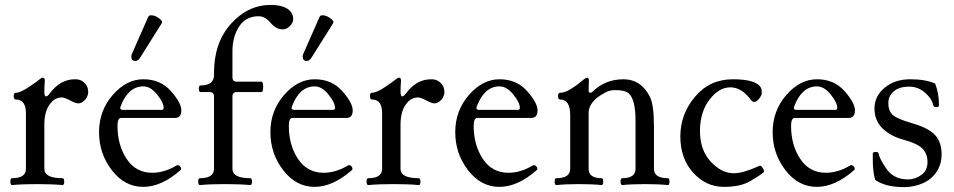

<svg xmlns="http://www.w3.org/2000/svg" viewBox="-20 -746 3864 778"><path d="M283.7 -424.8Q299.3 -424.8 309.6 -419.4Q319.8 -414.1 328.6 -402.8Q337.4 -391.6 337.4 -370.1Q337.4 -364.3 332.5 -353.3Q327.6 -342.3 317.4 -335Q307.6 -327.1 296.9 -327.1Q286.1 -327.1 263.9 -339.1Q241.7 -351.1 230.5 -351.1Q200.7 -351.1 180.2 -321.5Q159.7 -292 159.7 -241.2V-62Q159.7 -23.9 233.4 -23.9Q240.2 -23.9 240.2 -10Q240.2 3.9 233.4 3.9Q192.4 0 130.9 0Q69.3 0 28.8 3.9Q22 3.9 22 -10Q22 -23.9 28.8 -23.9Q85 -23.9 85 -62V-287.6Q85 -342.8 43.9 -342.8Q35.6 -342.8 35.6 -356.4Q35.6 -370.1 43.9 -370.1Q62.5 -370.1 97.2 -393.6Q131.8 -417 139.9 -424.1Q147.9 -431.2 153.3 -431.2Q161.6 -431.2 161.6 -418.9Q159.7 -395 159.7 -375.2Q159.7 -355.5 166.3 -355.5Q172.9 -355.5 179.7 -365.2Q223.1 -424.8 283.7 -424.8Z M381.3 0ZM635.7 -652.3 548.3 -513.2Q539.6 -499 528.3 -499Q512.2 -499 512.2 -517.1Q512.2 -522.9 514.6 -527.8L580.6 -677.7Q583.5 -684.1 592.8 -684.1Q609.4 -684.1 627 -669.9Q636.7 -662.1 636.7 -655.8Q636.7 -654.3 635.7 -652.3ZM381.3 -210.4Q381.3 -297.4 436.8 -361.1Q492.2 -424.8 561 -424.8Q629.9 -424.8 672.4 -377Q714.8 -329.1 714.8 -298.8Q714.8 -268.6 689.9 -268.1H470.7Q456.1 -268.1 456.1 -235.8Q456.1 -157.7 493.4 -101.8Q530.8 -45.9 596.7 -45.9Q646 -45.9 694.8 -75.2Q697.3 -76.7 700.2 -76.7Q706.1 -76.7 710.4 -71.3Q713.9 -67.9 713.9 -61Q713.9 -58.6 711.9 -57.1Q634.8 11.2 560.1 11.2Q485.4 11.2 433.3 -56.2Q381.3 -123.5 381.3 -210.4ZM467.3 -307.6Q467.3 -300.8 479 -300.8H635.7Q643.1 -300.8 643.1 -309.1Q643.1 -330.6 616.5 -363.3Q589.8 -396 561 -396Q529.3 -396 506.1 -374.8Q482.9 -353.5 468.8 -314.9Q467.3 -311 467.3 -307.6Z M847.2 -62V-355Q847.2 -373 829.1 -373H793Q785.6 -373 785.6 -386.5Q785.6 -399.9 793 -399.9Q847.2 -399.9 847.2 -441.9V-451.2Q847.2 -573.2 916 -649.7Q984.9 -726.1 1077.1 -726.1Q1103 -726.1 1124 -719.7Q1145 -713.4 1156.2 -700.7Q1168 -688.5 1168 -668Q1168 -653.3 1154.5 -640.1Q1141.1 -627 1126 -627Q1098.6 -627 1076.4 -653.6Q1054.2 -680.2 1027.8 -680.2Q976.1 -680.2 949 -638.7Q921.9 -597.2 921.9 -537.6V-433.1Q921.9 -415 939.9 -415H1039.1Q1046.4 -415 1046.4 -394Q1046.4 -373 1039.1 -373H939.9Q921.9 -373 921.9 -355V-62Q921.9 -23.9 994.1 -23.9Q1001 -23.9 1001 -10Q1001 3.9 994.1 3.9Q952.6 0 891.1 0Q829.6 0 790 3.9Q783.2 3.9 783.2 -10Q783.2 -23.9 790 -23.9Q847.2 -23.9 847.2 -62Z M1075.7 0ZM1330.1 -652.3 1242.7 -513.2Q1233.9 -499 1222.7 -499Q1206.5 -499 1206.5 -517.1Q1206.5 -522.9 1209 -527.8L1274.9 -677.7Q1277.8 -684.1 1287.1 -684.1Q1303.7 -684.1 1321.3 -669.9Q1331.1 -662.1 1331.1 -655.8Q1331.1 -654.3 1330.1 -652.3ZM1075.7 -210.4Q1075.7 -297.4 1131.1 -361.1Q1186.5 -424.8 1255.4 -424.8Q1324.2 -424.8 1366.7 -377Q1409.2 -329.1 1409.2 -298.8Q1409.2 -268.6 1384.3 -268.1H1165Q1150.4 -268.1 1150.4 -235.8Q1150.4 -157.7 1187.7 -101.8Q1225.1 -45.9 1291 -45.9Q1340.3 -45.9 1389.2 -75.2Q1391.6 -76.7 1394.5 -76.7Q1400.4 -76.7 1404.8 -71.3Q1408.2 -67.9 1408.2 -61Q1408.2 -58.6 1406.2 -57.1Q1329.1 11.2 1254.4 11.2Q1179.7 11.2 1127.7 -56.2Q1075.7 -123.5 1075.7 -210.4ZM1161.6 -307.6Q1161.6 -300.8 1173.3 -300.8H1330.1Q1337.4 -300.8 1337.4 -309.1Q1337.4 -330.6 1310.8 -363.3Q1284.2 -396 1255.4 -396Q1223.6 -396 1200.4 -374.8Q1177.2 -353.5 1163.1 -314.9Q1161.6 -311 1161.6 -307.6Z M1727.1 -424.8Q1742.7 -424.8 1752.9 -419.4Q1763.2 -414.1 1772 -402.8Q1780.8 -391.6 1780.8 -370.1Q1780.8 -364.3 1775.9 -353.3Q1771 -342.3 1760.7 -335Q1751 -327.1 1740.2 -327.1Q1729.5 -327.1 1707.3 -339.1Q1685.1 -351.1 1673.8 -351.1Q1644 -351.1 1623.5 -321.5Q1603 -292 1603 -241.2V-62Q1603 -23.9 1676.8 -23.9Q1683.6 -23.9 1683.6 -10Q1683.6 3.9 1676.8 3.9Q1635.7 0 1574.2 0Q1512.7 0 1472.2 3.9Q1465.3 3.9 1465.3 -10Q1465.3 -23.9 1472.2 -23.9Q1528.3 -23.9 1528.3 -62V-287.6Q1528.3 -342.8 1487.3 -342.8Q1479 -342.8 1479 -356.4Q1479 -370.1 1487.3 -370.1Q1505.9 -370.1 1540.5 -393.6Q1575.2 -417 1583.3 -424.1Q1591.3 -431.2 1596.7 -431.2Q1605 -431.2 1605 -418.9Q1603 -395 1603 -375.2Q1603 -355.5 1609.6 -355.5Q1616.2 -355.5 1623 -365.2Q1666.5 -424.8 1727.1 -424.8Z M1824.7 -210.4Q1824.7 -297.4 1880.1 -361.1Q1935.5 -424.8 2004.4 -424.8Q2073.2 -424.8 2115.7 -377Q2158.2 -329.1 2158.2 -298.8Q2158.2 -268.6 2133.3 -268.1H1914.1Q1899.4 -268.1 1899.4 -235.8Q1899.4 -157.7 1936.8 -101.8Q1974.1 -45.9 2040 -45.9Q2089.4 -45.9 2138.2 -75.2Q2140.6 -76.7 2143.6 -76.7Q2149.4 -76.7 2153.8 -71.3Q2157.2 -67.9 2157.2 -61Q2157.2 -58.6 2155.3 -57.1Q2078.1 11.2 2003.4 11.2Q1928.7 11.2 1876.7 -56.2Q1824.7 -123.5 1824.7 -210.4ZM1910.6 -307.6Q1910.6 -300.8 1922.4 -300.8H2079.1Q2086.4 -300.8 2086.4 -309.1Q2086.4 -330.6 2059.8 -363.3Q2033.2 -396 2004.4 -396Q1972.7 -396 1949.5 -374.8Q1926.3 -353.5 1912.1 -314.9Q1910.6 -311 1910.6 -307.6Z M2629.9 -62Q2629.9 -23.9 2686 -23.9Q2692.9 -23.9 2692.9 -10Q2692.9 3.9 2686 3.9Q2648.4 0 2594.5 0Q2540.5 0 2501.5 3.9Q2494.6 3.9 2494.6 -10Q2494.6 -23.9 2501.5 -23.9Q2555.2 -23.9 2555.2 -62V-258.8Q2555.2 -299.8 2548.1 -328.4Q2541 -356.9 2525.9 -368.9Q2510.7 -380.9 2472.7 -380.9Q2452.1 -380.9 2435.5 -372.6Q2418.9 -364.3 2403.1 -352.8Q2387.2 -341.3 2376.2 -324.5Q2365.2 -307.6 2365.2 -288.1V-62Q2365.2 -23.9 2417.5 -23.9Q2424.3 -23.9 2424.3 -10Q2424.3 3.9 2417.5 3.9Q2379.9 0 2326.4 0Q2272.9 0 2234.4 3.9Q2227.5 3.9 2227.5 -10Q2227.5 -23.9 2234.4 -23.9Q2290.5 -23.9 2290.5 -62V-280.3Q2290.5 -342.8 2249.5 -342.8Q2241.2 -342.8 2241.2 -356.4Q2241.2 -370.1 2249.5 -370.1Q2268.1 -370.1 2292.2 -384.8Q2316.4 -399.4 2334.5 -415.3Q2352.5 -431.2 2359.9 -431.2Q2366.7 -431.2 2366.2 -416L2365.2 -380.4Q2364.7 -370.1 2372.1 -370.1Q2376 -370.1 2379.4 -373Q2431.6 -424.8 2505.9 -424.8Q2578.1 -424.8 2613.8 -353Q2629.9 -320.8 2629.9 -231.9Z M3057.6 -74.2Q3063 -76.7 3069.6 -66.7Q3076.2 -56.6 3076.2 -52.7Q3076.2 -49.8 3073.7 -47.4Q3061 -36.1 3021 -12.7Q2981.9 11.2 2912.6 11.2Q2841.3 11.2 2789.1 -45.9Q2736.8 -103 2736.8 -193.4Q2736.8 -283.7 2796.4 -354.2Q2856 -424.8 2950.2 -424.8Q3045.9 -424.8 3064 -389.2Q3066.9 -383.3 3066.9 -369.1Q3066.9 -359.9 3056.2 -346.4Q3045.4 -333 3037.1 -333Q3028.8 -333 3023.9 -339.8Q2985.8 -392.1 2939.5 -392.1Q2893.1 -392.1 2855 -342.3Q2816.4 -292 2816.4 -214.8Q2816.4 -137.7 2860.1 -90.8Q2903.8 -43.9 2953.6 -43.9Q2991.2 -43.9 3057.6 -74.2Z M3110.8 -210.4Q3110.8 -297.4 3166.3 -361.1Q3221.7 -424.8 3290.5 -424.8Q3359.4 -424.8 3401.9 -377Q3444.3 -329.1 3444.3 -298.8Q3444.3 -268.6 3419.4 -268.1H3200.2Q3185.5 -268.1 3185.5 -235.8Q3185.5 -157.7 3222.9 -101.8Q3260.3 -45.9 3326.2 -45.9Q3375.5 -45.9 3424.3 -75.2Q3426.8 -76.7 3429.7 -76.7Q3435.5 -76.7 3439.9 -71.3Q3443.4 -67.9 3443.4 -61Q3443.4 -58.6 3441.4 -57.1Q3364.3 11.2 3289.6 11.2Q3214.8 11.2 3162.8 -56.2Q3110.8 -123.5 3110.8 -210.4ZM3196.8 -307.6Q3196.8 -300.8 3208.5 -300.8H3365.2Q3372.6 -300.8 3372.6 -309.1Q3372.6 -330.6 3345.9 -363.3Q3319.3 -396 3290.5 -396Q3258.8 -396 3235.6 -374.8Q3212.4 -353.5 3198.2 -314.9Q3196.8 -311 3196.8 -307.6Z M3795.4 -120.1Q3795.4 -80.6 3774.9 -49.6Q3754.4 -18.6 3718.8 -3.2Q3683.1 12.2 3643.6 12.2Q3567.4 12.2 3526.4 -17.1Q3516.6 -47.9 3516.6 -101.1V-123Q3516.6 -130.4 3528.1 -130.4Q3539.6 -130.4 3540.5 -123Q3543 -104 3572.3 -61.5Q3601.6 -19 3659.7 -19Q3688.5 -19 3713.4 -37.1Q3738.3 -55.2 3738.3 -89.4Q3738.3 -123.5 3717.3 -144.3Q3696.3 -165 3642.6 -179.4Q3588.9 -193.8 3556.2 -225.6Q3523.4 -257.3 3523.4 -306.2Q3523.4 -356 3564.5 -390.4Q3605.5 -424.8 3668.5 -424.8Q3731.4 -424.8 3769.5 -407.2Q3784.7 -366.2 3784.7 -324.2V-318.8Q3784.7 -312 3773.9 -312Q3763.2 -312 3761.7 -318.8Q3756.8 -345.2 3728.8 -370.1Q3700.7 -395 3663.1 -395Q3625.5 -395 3602.5 -376.7Q3579.6 -358.4 3579.6 -327.1Q3579.6 -297.9 3595.9 -281.5Q3612.3 -265.1 3677.2 -246.3Q3742.2 -227.5 3768.8 -199Q3795.4 -170.4 3795.4 -120.1Z"/></svg>

Font: Junicode
Style: Regular
Weight: 400
Designer: Peter S. Baker
Foundry: Briery Creek Software
Version: Version 0.7.2